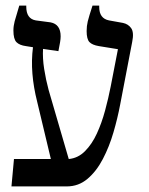

<svg xmlns="http://www.w3.org/2000/svg" viewBox="-20 -667 532 687"><path d="M21 0 30 -98H162L113 -303Q100 -354 96 -403Q92 -452 98 -498L73 -502Q50 -505 39 -516Q28 -527 28 -558Q28 -574 32.5 -591Q37 -608 49 -647H74V-643Q74 -600 108 -594L161 -587Q197 -580 197 -537Q197 -528 195 -516Q193 -504 189 -484L134 -492Q132 -459 138 -420.5Q144 -382 154 -345L226 -98Q259 -101 284 -126Q309 -151 326.5 -189Q344 -227 356 -271.5Q368 -316 376 -357L402 -491L334 -502Q310 -506 300 -516.5Q290 -527 290 -556Q290 -574 294 -590.5Q298 -607 311 -647H335V-642Q335 -601 370 -594L420 -585Q439 -581 449.5 -566Q460 -551 453 -517L410 -293Q401 -245 386 -193.5Q371 -142 348 -98Q325 -54 293 -27Q261 0 219 0Z"/></svg>

Font: Noto Serif Hebrew SemiCondensed
Style: Regular
Weight: 400
Width: 4
Designer: Monotype Design Team
Foundry: Monotype Imaging Inc.
Version: Version 2.004; ttfautohint (v1.8.4.7-5d5b)